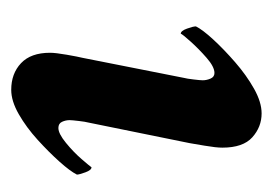

<svg xmlns="http://www.w3.org/2000/svg" viewBox="-92 -386 486 342"><g transform="rotate(-90 151.0 -215.0)"><path d="M104 -302Q105 -305 106.5 -317.5Q108 -330 108 -334Q108 -341 105 -347.5Q102 -354 94 -354Q84 -354 67.5 -340.5Q51 -327 38.5 -312.5Q26 -298 24 -295Q19 -295 15 -306Q11 -317 11 -321Q17 -333 34 -352Q51 -371 73 -391Q95 -411 118.5 -424.5Q142 -438 162 -438Q191 -438 209.5 -420.5Q228 -403 228 -369Q228 -359 224.5 -339Q221 -319 219 -311L183 -129Q182 -126 180.5 -113.5Q179 -101 179 -97Q179 -90 182 -83Q185 -76 192 -76Q203 -76 219 -90Q235 -104 248 -118.5Q261 -133 262 -136Q267 -136 271 -125Q275 -114 275 -109Q269 -97 251.5 -78Q234 -59 211 -39Q188 -19 164 -5.5Q140 8 120 8Q96 8 77.5 -8.5Q59 -25 59 -62Q59 -73 62.5 -93.5Q66 -114 67 -120Z"/></g></svg>

Font: Amiri
Style: Bold Italic
Weight: 700
Italic angle: 10°
Designer: Khaled Hosny
Version: Version 0.113